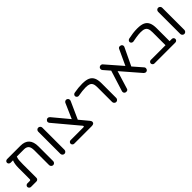

<svg xmlns="http://www.w3.org/2000/svg" viewBox="294 -1835 3035 3035"><g transform="rotate(-45 1811.5 -317.5)"><path d="M561 -23Q542 -23 528.5 -37Q515 -51 515 -69V-397Q515 -471 488 -498.5Q461 -526 411 -526H250Q237 -496 234 -462Q231 -428 231 -372V-68Q231 -51 219 -39.5Q207 -28 190 -28H67Q52 -28 39.5 -40.5Q27 -53 27 -68Q27 -85 39.5 -96.5Q52 -108 67 -108H121Q141 -108 141 -128V-376Q141 -471 165 -526H113Q96 -526 83 -537.5Q70 -549 70 -566Q70 -584 83 -595Q96 -606 113 -606H411Q605 -606 605 -397V-69Q605 -51 592.5 -37Q580 -23 561 -23Z M813 -23Q794 -23 780.5 -37Q767 -51 767 -69V-564Q767 -583 780 -596.5Q793 -610 812 -610Q830 -610 844 -596.5Q858 -583 858 -564V-69Q858 -51 845 -37Q832 -23 813 -23Z M1034 -28Q1018 -28 1006 -40.5Q994 -53 994 -68Q994 -85 1006 -96.5Q1018 -108 1034 -108H1320Q1333 -108 1336 -115.5Q1339 -123 1331 -133L990 -540Q986 -547 983 -553Q980 -559 980 -566Q980 -577 985 -586Q990 -595 999 -603Q1004 -607 1011 -609.5Q1018 -612 1025 -612Q1047 -612 1062 -594L1282 -330L1393 -584Q1401 -600 1413 -604Q1422 -610 1433 -610Q1447 -610 1456.5 -603.5Q1466 -597 1473 -586Q1478 -573 1478 -565Q1478 -557 1473 -545L1343 -256L1467 -107Q1484 -87 1484 -68Q1484 -62 1479 -50Q1468 -28 1422 -28Z M1971 -24Q1952 -24 1938.5 -38Q1925 -52 1925 -70V-397Q1925 -452 1912 -478Q1900 -505 1872 -517.5Q1844 -530 1791 -530Q1753 -530 1714.5 -525.5Q1676 -521 1623 -512Q1606 -509 1592 -519.5Q1578 -530 1575 -547Q1573 -563 1584 -576.5Q1595 -590 1611 -592Q1707 -610 1795 -610Q1876 -610 1924 -589Q1972 -567 1994 -521Q2016 -475 2016 -397V-70Q2016 -52 2003 -38Q1990 -24 1971 -24Z M2197 -25Q2177 -25 2165 -37.5Q2153 -50 2153 -67Q2153 -77 2156 -84L2265 -431L2173 -537Q2163 -548 2163 -566Q2163 -587 2177 -599Q2191 -610 2207 -610Q2230 -610 2242 -594L2476 -325L2596 -584Q2606 -609 2635 -609Q2644 -609 2656 -604Q2681 -592 2681 -567Q2681 -553 2675 -544L2536 -253L2671 -98Q2681 -89 2681 -70Q2681 -48 2664 -34Q2652 -25 2639 -25Q2627 -25 2618 -30Q2609 -35 2601 -42L2331 -354L2239 -54Q2233 -25 2197 -25Z M2827 -28Q2811 -28 2799 -40.5Q2787 -53 2787 -68Q2787 -85 2799 -96.5Q2811 -108 2827 -108H3156V-397Q3156 -452 3143 -479Q3132 -506 3103.5 -519Q3075 -532 3022 -532Q2997 -532 2971.5 -529.5Q2946 -527 2915 -522Q2884 -517 2839 -508Q2822 -506 2807.5 -515Q2793 -524 2790 -542Q2788 -558 2798.5 -571Q2809 -584 2826 -588Q2876 -599 2926.5 -605.5Q2977 -612 3026 -612Q3107 -612 3155 -591Q3203 -569 3225 -522Q3247 -475 3247 -397V-108H3296Q3313 -108 3325 -97Q3337 -86 3337 -68Q3337 -51 3325 -39.5Q3313 -28 3296 -28Z M3493 -23Q3474 -23 3460.5 -37Q3447 -51 3447 -69V-564Q3447 -583 3460 -596.5Q3473 -610 3492 -610Q3510 -610 3524 -596.5Q3538 -583 3538 -564V-69Q3538 -51 3525 -37Q3512 -23 3493 -23Z"/></g></svg>

Font: Huninn
Style: Regular
Weight: 400
Designer: justfont
Foundry: justfont
Version: Version 1.003